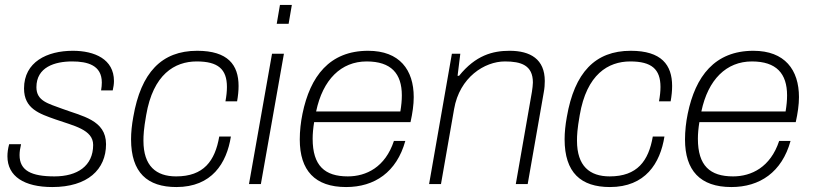

<svg xmlns="http://www.w3.org/2000/svg" viewBox="-20 -743 3280 775"><path d="M191 12C334 12 408 -59 408 -161C408 -259 311 -274 231 -304C175 -325 127 -335 127 -391C127 -472 201 -495 271 -495C333 -495 391 -480 391 -410C391 -400 390 -390 388 -378H435C438 -391 440 -404 440 -416C440 -504 362 -538 274 -538C170 -538 77 -493 77 -386C77 -304 139 -284 204 -261C278 -235 356 -220 356 -158C356 -73 292 -31 200 -31C107 -31 59 -54 59 -117C59 -130 61 -144 65 -161H17C12 -143 10 -127 10 -112C10 -31 78 12 191 12Z M692 12C835 12 895 -84 912 -192H865C848 -93 802 -31 691 -31C610 -31 559 -73 559 -175C559 -197 560 -221 570 -278C598 -443 685 -495 774 -495C860 -495 896 -464 896 -392C896 -375 894 -355 890 -334H937C941 -356 943 -377 943 -396C943 -481 900 -538 776 -538C632 -538 549 -450 518 -271C512 -238 509 -208 509 -181C509 -46 575 12 692 12Z M1097 -647H1145L1158 -723H1110ZM985 0H1033L1126 -526H1078Z M1377 12C1492 12 1581 -48 1616 -174H1570C1535 -68 1458 -31 1384 -31C1291 -31 1242 -74 1242 -183C1242 -203 1244 -225 1248 -250H1637C1645 -286 1650 -320 1650 -351C1650 -461 1593 -538 1466 -538C1310 -538 1232 -435 1201 -284C1194 -250 1190 -214 1190 -180C1190 -55 1251 12 1377 12ZM1256 -293C1283 -422 1357 -495 1460 -495C1559 -495 1602 -446 1602 -358C1602 -338 1600 -317 1596 -293Z M1712 0H1760L1813 -303C1835 -431 1936 -495 2018 -495C2083 -495 2131 -480 2131 -410C2131 -400 2129 -386 2127 -372L2062 0H2110L2175 -371C2178 -387 2179 -402 2179 -416C2179 -504 2121 -538 2037 -538C1969 -538 1900 -520 1833 -437H1827L1838 -526H1804Z M2442 12C2585 12 2645 -84 2662 -192H2615C2598 -93 2552 -31 2441 -31C2360 -31 2309 -73 2309 -175C2309 -197 2310 -221 2320 -278C2348 -443 2435 -495 2524 -495C2610 -495 2646 -464 2646 -392C2646 -375 2644 -355 2640 -334H2687C2691 -356 2693 -377 2693 -396C2693 -481 2650 -538 2526 -538C2382 -538 2299 -450 2268 -271C2262 -238 2259 -208 2259 -181C2259 -46 2325 12 2442 12Z M2932 12C3047 12 3136 -48 3171 -174H3125C3090 -68 3013 -31 2939 -31C2846 -31 2797 -74 2797 -183C2797 -203 2799 -225 2803 -250H3192C3200 -286 3205 -320 3205 -351C3205 -461 3148 -538 3021 -538C2865 -538 2787 -435 2756 -284C2749 -250 2745 -214 2745 -180C2745 -55 2806 12 2932 12ZM2811 -293C2838 -422 2912 -495 3015 -495C3114 -495 3157 -446 3157 -358C3157 -338 3155 -317 3151 -293Z"/></svg>

Font: Archivo Thin
Style: Italic
Weight: 100
Italic angle: -10°
Designer: Hector Gatti
Foundry: Omnibus-Type
Version: Version 2.001